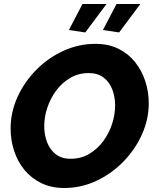

<svg xmlns="http://www.w3.org/2000/svg" viewBox="-20 -933 773 959"><path d="M301 6Q236 6 186 -18.5Q136 -43 102 -84.5Q68 -126 50.5 -179.5Q33 -233 33 -291Q33 -372 67 -447.5Q101 -523 160.5 -583.5Q220 -644 296.5 -679Q373 -714 457 -714Q522 -714 571.5 -689.5Q621 -665 654.5 -623Q688 -581 705.5 -528Q723 -475 723 -417Q723 -337 689 -261.5Q655 -186 596 -125.5Q537 -65 461 -29.5Q385 6 301 6ZM333 -140Q385 -140 426 -164.5Q467 -189 496 -228.5Q525 -268 540 -314.5Q555 -361 555 -406Q555 -449 541 -486Q527 -523 497.5 -545.5Q468 -568 423 -568Q372 -568 331 -544Q290 -520 261 -481Q232 -442 216.5 -395.5Q201 -349 201 -304Q201 -260 215 -223Q229 -186 258 -163Q287 -140 333 -140ZM406 -771 324 -783 392 -913H512ZM575 -771 494 -783 562 -913H681Z"/></svg>

Font: Raleway ExtraBold
Style: Italic
Weight: 800
Italic angle: -12°
Designer: Matt McInerney, Pablo Impallari, Rodrigo Fuenzalida
Foundry: Matt McInerney, Pablo Impallari, Rodrigo Fuenzalida
Version: Version 4.026